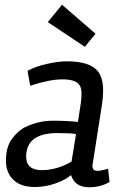

<svg xmlns="http://www.w3.org/2000/svg" viewBox="-20 -774 525 808"><path d="M126 13Q61 13 29 -25Q5 -54 5 -98Q5 -157 32 -192Q59 -227 90 -241Q145 -266 202 -266Q259 -266 308 -261L320 -339Q323 -360 323 -382.5Q323 -405 313 -418Q297 -440 242.5 -440Q188 -440 107 -413L96 -476Q128 -494 177 -505Q226 -516 261 -516Q358 -516 392 -474Q414 -446 414 -391Q414 -365 409 -333L371 -90Q369 -82 369 -76Q369 -55 389 -55Q405 -55 435 -64L441 -8Q403 14 355 14Q295 14 279 -37Q254 -16 212 -1.5Q170 13 126 13ZM90 -116Q90 -58 155 -58Q220 -58 281 -94L300 -210Q276 -214 222 -214Q105 -214 92 -136Q90 -125 90 -116ZM337 -577 181 -681 241 -754 382 -632Z"/></svg>

Font: Rambla
Style: Italic
Weight: 400
Italic angle: -12°
Designer: Martin Sommaruga
Foundry: Martin Sommaruga
Version: Version 1.001